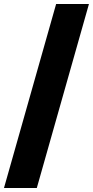

<svg xmlns="http://www.w3.org/2000/svg" viewBox="-20 -828 468 968"><path d="M0 120 263 -808H428.5L165.5 120Z"/></svg>

Font: Encode Sans SemiExpanded
Style: Bold
Weight: 700
Width: 6
Designer: Multiple Designers
Foundry: Impallari Type
Version: Version 3.002